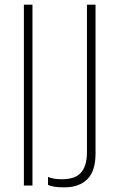

<svg xmlns="http://www.w3.org/2000/svg" viewBox="-20 -800 506 828"><path d="M120 0H83V-780H120ZM256 8Q207 8 187 -3V-37Q210 -27 247 -27Q272 -27 292.5 -33Q313 -39 326.5 -52.5Q340 -66 347.5 -88.5Q355 -111 355 -145V-780H392V-138Q392 -63 357 -27.5Q322 8 256 8Z"/></svg>

Font: Tanohe Sans ExtraLight
Style: Regular
Weight: 250
Designer: Village Type and Design LLC & Cristiano Sobral
Foundry: Cooper Hewitt Smithsonian Design Museum
Version: Version 1.00;May 30, 2020;FontCreator 12.0.0.2522 64-bit; tt